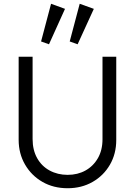

<svg xmlns="http://www.w3.org/2000/svg" viewBox="-20 -989 716 1019"><path d="M339 10Q264 10 205.5 -23.5Q147 -57 113 -115.5Q79 -174 79 -247V-688H153V-251Q153 -193 177 -150Q201 -107 243.5 -84Q286 -61 339 -61Q392 -61 433.5 -84Q475 -107 499.5 -149.5Q524 -192 524 -250V-688H597V-246Q597 -173 563.5 -115Q530 -57 471.5 -23.5Q413 10 339 10ZM240 -754 198 -769 251 -969 325 -942ZM392 -754 350 -769 403 -969 478 -942Z"/></svg>

Font: Outfit Thin Light
Style: Regular
Weight: 300
Version: Version 1.100;gftools[0.9.27]